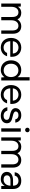

<svg xmlns="http://www.w3.org/2000/svg" viewBox="2032 -2792 772 4876"><g transform="rotate(90 2418.0 -354.0)"><path d="M153 0V-257C153 -372 212 -436 291 -436C368 -436 411 -384 411 -281V0H495V-257C495 -372 554 -436 634 -436C711 -436 754 -384 754 -281V0H837V-290C837 -438 761 -508 642 -508C571 -508 507 -471 472 -411C441 -476 384 -508 305 -508C238 -508 183 -477 151 -424L145 -496H69V0Z M1187 12C1304 12 1381 -56 1408 -148H1325C1304 -93 1256 -59 1187 -59C1112 -59 1032 -111 1026 -229H1421C1421 -238 1421 -247 1422 -254C1422 -261 1422 -269 1422 -276C1422 -408 1328 -508 1189 -508C1042 -508 943 -405 943 -248C943 -91 1043 12 1187 12ZM1187 -437C1271 -437 1335 -383 1339 -294H1027C1036 -387 1107 -437 1187 -437Z M1758 12C1849 12 1908 -34 1940 -82L1948 0H2024V-720H1940V-413C1905 -473 1840 -508 1759 -508C1610 -508 1512 -401 1512 -249C1512 -97 1610 12 1758 12ZM1767 -61C1671 -61 1598 -133 1598 -248C1598 -363 1671 -435 1767 -435C1865 -435 1937 -363 1937 -248C1937 -133 1865 -61 1767 -61Z M2384 12C2501 12 2578 -56 2605 -148H2522C2501 -93 2453 -59 2384 -59C2309 -59 2229 -111 2223 -229H2618C2618 -238 2618 -247 2619 -254C2619 -261 2619 -269 2619 -276C2619 -408 2525 -508 2386 -508C2239 -508 2140 -405 2140 -248C2140 -91 2240 12 2384 12ZM2384 -437C2468 -437 2532 -383 2536 -294H2224C2233 -387 2304 -437 2384 -437Z M2920 12C3037 12 3111 -53 3110 -142C3110 -214 3071 -248 3016 -268C2988 -277 2959 -285 2928 -292C2856 -308 2811 -328 2811 -368C2811 -409 2845 -437 2905 -437C2966 -437 3004 -407 3011 -356H3094C3083 -453 3011 -508 2906 -508C2795 -508 2726 -447 2726 -360C2726 -300 2767 -265 2820 -245C2847 -235 2873 -227 2900 -222C2979 -206 3024 -195 3024 -135C3024 -94 2992 -59 2921 -59C2845 -59 2800 -103 2789 -155H2703C2716 -52 2801 12 2920 12Z M3281 -606C3313 -606 3339 -631 3339 -664C3339 -696 3313 -720 3281 -720C3248 -720 3223 -696 3223 -664C3223 -631 3248 -606 3281 -606ZM3323 0V-496H3239V0Z M3553 0V-257C3553 -372 3612 -436 3691 -436C3768 -436 3811 -384 3811 -281V0H3895V-257C3895 -372 3954 -436 4034 -436C4111 -436 4154 -384 4154 -281V0H4237V-290C4237 -438 4161 -508 4042 -508C3971 -508 3907 -471 3872 -411C3841 -476 3784 -508 3705 -508C3638 -508 3583 -477 3551 -424L3545 -496H3469V0Z M4529 12C4620 12 4671 -33 4699 -89L4704 0H4779V-305C4779 -428 4709 -508 4570 -508C4448 -508 4364 -442 4355 -341H4441C4453 -404 4505 -437 4570 -437C4646 -437 4695 -392 4695 -305V-299H4561C4428 -299 4345 -242 4345 -141C4345 -55 4409 12 4529 12ZM4542 -59C4473 -59 4433 -93 4433 -145C4433 -196 4469 -234 4568 -234H4695V-233C4695 -136 4634 -59 4542 -59Z"/></g></svg>

Font: Rootstock Sans Body
Style: Regular
Weight: 400
Designer: Colophon Foundry, Jonny Pinhorn
Foundry: Colophon Foundry
Version: Version 1.200;FEAKit 1.0